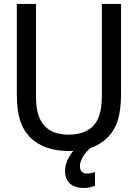

<svg xmlns="http://www.w3.org/2000/svg" viewBox="-20 -747 696 969"><path d="M494.1 -727.1V-271C494.1 -204.1 486.3 -162.6 462.9 -127C437.5 -88.4 388.7 -67.4 327.6 -67.4C264.2 -67.4 219.2 -87.4 192.9 -127C168.9 -162.1 161.6 -203.1 161.6 -273.4V-727.1H64.9V-273.4C64.9 -168 84 -102.1 134.3 -51.8C179.7 -7.3 244.1 15.1 327.6 15.1C337.9 15.1 345.2 15.1 350.1 14.6C325.2 43.9 308.1 82 308.1 115.7C308.1 169.9 342.8 201.7 400.9 201.7C421.9 201.7 441.4 197.8 459.5 190.4V122.1H454.1C443.8 126.5 432.1 128.9 419.9 128.9C396 128.9 383.3 114.7 383.3 92.8C383.3 77.6 388.7 61.5 398.9 44.4C409.2 26.9 421.4 12.2 436.5 0C468.3 -10.7 496.6 -27.8 521.5 -51.8C571.8 -100.6 590.8 -169.4 590.8 -273.4V-727.1Z"/></svg>

Font: SG Kara SemiBold
Style: Regular
Weight: 400
Designer: Damoon Khanjanzadeh
Version: Version 1.000